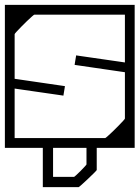

<svg xmlns="http://www.w3.org/2000/svg" viewBox="-40 -606 572 787"><path d="M512 -279Q512 -256.5 512 -227Q512 -197.5 512 -166.2Q512 -135 512 -105.5Q512 -76 512 -52Q512 -28 512 -14Q512 0 512 0Q512 0 512 0Q512 0 512 0Q512 0 512 0Q512 0 512 0Q512 0 492.2 0Q472.5 0 441.8 0Q411 0 376 0Q341 0 310.2 0Q279.5 0 259.8 0Q240 0 240 0Q240 0 240 0Q240 0 240 0Q240 0 240 0Q240 0 240 0Q240 0 240 0Q240 -10 240 -20.2Q240 -30.5 240 -40Q242.5 -40 256.5 -40Q270.5 -40 290.8 -40Q311 -40 331.8 -40Q352.5 -40 368.8 -40Q385 -40 391 -40Q391 -40 391 -40Q391 -40 391 -40Q391 -40 391 -40Q391 -40 391 -40Q392.5 -40 401 -47.5Q409.5 -55 421.5 -66.5Q433.5 -78 445 -89.8Q456.5 -101.5 464.2 -110Q472 -118.5 472 -120V-279ZM-20 -307Q-20 -330 -20 -359Q-20 -388 -20 -419.5Q-20 -451 -20 -480.5Q-20 -510 -20 -534Q-20 -558 -20 -572Q-20 -586 -20 -586Q-20 -586 -20 -586Q-20 -586 -20 -586Q-20 -586 -20 -586Q-20 -586 -20 -586Q-20 -586 -0.2 -586Q19.5 -586 50.2 -586Q81 -586 116 -586Q151 -586 181.8 -586Q212.5 -586 232.2 -586Q252 -586 252 -586Q252 -586 252 -586Q252 -586 252 -586Q252 -586 252 -586Q252 -586 252 -586Q252 -586 252 -586Q252 -576.5 252 -566.2Q252 -556 252 -546Q249.5 -546 235.5 -546Q221.5 -546 201.2 -546Q181 -546 160.2 -546Q139.5 -546 123.2 -546Q107 -546 101 -546Q101 -546 101 -546Q101 -546 101 -546Q101 -546 101 -546Q101 -546 101 -546Q99.5 -546 91 -538.5Q82.5 -531 70.5 -519.5Q58.5 -508 47 -496.2Q35.5 -484.5 27.8 -476Q20 -467.5 20 -466V-307ZM-20 -249H20Q20 -249 20 -228Q20 -207 20 -175.8Q20 -144.5 20 -113.2Q20 -82 20 -61Q20 -40 20 -40Q20 -40 20 -40Q20 -40 20 -40Q20 -40 20 -40Q20 -40 20 -40Q20 -40 20 -40Q20 -40 20 -40Q20 -40 20 -40Q20 -40 20 -40Q20 -40 20 -40Q20 -40 20 -40Q20 -40 20 -40Q20 -40 43.5 -40Q67 -40 101.5 -40Q136 -40 170.5 -40Q205 -40 228.5 -40Q252 -40 252 -40Q252 -30.5 252 -20.2Q252 -10 252 0Q252 0 252 0Q252 0 252 0Q252 0 252 0Q252 0 252 0Q252 0 252 0Q252 0 232.2 0Q212.5 0 181.8 0Q151 0 116 0Q81 0 50.2 0Q19.5 0 -0.2 0Q-20 0 -20 0Q-20 0 -20 0Q-20 0 -20 0Q-20 0 -20 0Q-20 0 -20 0Q-20 0 -20 -18Q-20 -36 -20 -64.2Q-20 -92.5 -20 -124.5Q-20 -156.5 -20 -184.8Q-20 -213 -20 -231Q-20 -249 -20 -249ZM512 -337H472Q472 -337 472 -358Q472 -379 472 -410.2Q472 -441.5 472 -472.8Q472 -504 472 -525Q472 -546 472 -546Q472 -546 472 -546Q472 -546 472 -546Q472 -546 472 -546Q472 -546 472 -546Q472 -546 472 -546Q472 -546 472 -546Q472 -546 472 -546Q472 -546 472 -546Q472 -546 472 -546Q472 -546 472 -546Q472 -546 472 -546Q472 -546 448.5 -546Q425 -546 390.5 -546Q356 -546 321.5 -546Q287 -546 263.5 -546Q240 -546 240 -546Q240 -556 240 -566.2Q240 -576.5 240 -586Q240 -586 240 -586Q240 -586 240 -586Q240 -586 240 -586Q240 -586 240 -586Q240 -586 240 -586Q240 -586 259.8 -586Q279.5 -586 310.2 -586Q341 -586 376 -586Q411 -586 441.8 -586Q472.5 -586 492.2 -586Q512 -586 512 -586Q512 -586 512 -586Q512 -586 512 -586Q512 -586 512 -586Q512 -586 512 -586Q512 -586 512 -568Q512 -550 512 -521.8Q512 -493.5 512 -461.5Q512 -429.5 512 -401.2Q512 -373 512 -355Q512 -337 512 -337ZM512 -487V-117H472Q472 -117 472 -163Q472 -209 472 -307Q472 -307 472 -309.5Q472 -312 472 -312Q472 -312 472 -314.5Q472 -317 472 -317Q472 -408 472 -447.5Q472 -487 472 -487ZM-20 -98V-468H20Q20 -468 20 -422.2Q20 -376.5 20 -278Q20 -278 20 -275.5Q20 -273 20 -273Q20 -273 20 -270.5Q20 -268 20 -268Q20 -177.5 20 -137.8Q20 -98 20 -98ZM1 -229V-302H20Q20 -302 20 -297.2Q20 -292.5 20 -287.8Q20 -283 20 -283Q20 -283 40.8 -280Q61.5 -277 92.2 -272.5Q123 -268 153.8 -263.5Q184.5 -259 205.2 -256Q226 -253 226 -253Q226 -253 225.8 -250.8Q225.5 -248.5 224.8 -244Q224 -239.5 223 -233Q222 -226.5 221.2 -222.2Q220.5 -218 220.2 -216Q220 -214 220 -214Q220 -214 199.8 -217Q179.5 -220 149.8 -224.2Q120 -228.5 90.2 -232.8Q60.5 -237 40.2 -240Q20 -243 20 -243Q20 -243 20 -239.5Q20 -236 20 -232.5Q20 -229 20 -229ZM491 -364V-291H472Q472 -291 472 -295.8Q472 -300.5 472 -305.2Q472 -310 472 -310Q472 -310 451.2 -313Q430.5 -316 399.8 -320.5Q369 -325 338.2 -329.5Q307.5 -334 286.8 -337Q266 -340 266 -340Q266 -340 266.2 -342.2Q266.5 -344.5 267.2 -349Q268 -353.5 269 -360Q270 -366.5 270.8 -370.8Q271.5 -375 271.8 -377Q272 -379 272 -379Q272 -379 292.2 -376Q312.5 -373 342.2 -368.8Q372 -364.5 401.8 -360.2Q431.5 -356 451.8 -353Q472 -350 472 -350Q472 -350 472 -353.5Q472 -357 472 -360.5Q472 -364 472 -364ZM356.5 -6V30V91Q356.5 92 345.8 102.8Q335 113.5 320.8 127Q306.5 140.5 295 150.8Q283.5 161 282.5 161Q282.5 161 282.5 161Q282.5 161 282.5 161Q282.5 161 282.5 161Q282.5 161 282.5 161Q282.5 161 267.8 161Q253 161 231 161Q209 161 187 161Q165 161 150.2 161Q135.5 161 135.5 161V-6H177.5Q177.5 16 177.5 36Q177.5 56 177.5 76.2Q177.5 96.5 177.5 119Q177.5 119 177.5 119Q177.5 119 177.5 119Q177.5 119 190.5 119Q203.5 119 220.5 119Q237.5 119 250.5 119Q263.5 119 263.5 119Q264.5 119 272.5 111.8Q280.5 104.5 290.2 94.8Q300 85 307.2 77Q314.5 69 314.5 68V-6Z"/></svg>

Font: Honk
Style: Regular
Weight: 400
Designer: Noopur Datye & Yesha Goshar
Foundry: Ek Type
Version: Version 1.000